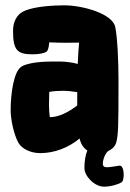

<svg xmlns="http://www.w3.org/2000/svg" viewBox="-20 -565 490 721"><path d="M428 57C397 62 373 67 368 58C362 49 371 16 385 3C400 -4 413 -15 417 -32C424 -60 425 -85 425 -264C425 -334 421 -422 413 -463C403 -514 290 -545 221 -545C181 -545 112 -541 74 -525C43 -513 29 -483 29 -450C29 -379 43 -361 101 -361C122 -361 146 -364 156 -372C159 -375 163 -385 164 -398C164 -401 165 -404 165 -406C207 -404 245 -404 277 -405C275 -382 273 -355 272 -325C249 -331 225 -334 203 -334C163 -334 102 -335 64 -317L61 -315C32 -298 20 -215 20 -151C20 -116 32 -60 49 -29C62 -6 95 10 131 10C184 10 237 -10 279 -45C284 -22 295 -8 308 0C301 17 297 39 297 66C297 96 334 136 371 136C397 136 427 126 436 120C449 113 448 54 428 57ZM216 -224C234 -224 251 -222 270 -219C270 -211 270 -204 270 -196V-169C239 -145 202 -125 167 -125C165 -139 164 -155 164 -171C164 -191 165 -207 165 -220C183 -223 200 -224 216 -224Z"/></svg>

Font: Manosque
Style: Regular
Weight: 400
Designer: Ariel Martín Pérez
Foundry: Ariel Martín Pérez
Version: Version 1.005;hotconv 1.0.109;makeotfexe 2.5.65596